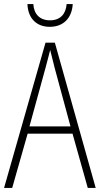

<svg xmlns="http://www.w3.org/2000/svg" viewBox="-20 -925 491 945"><path d="M338 -905H308C304 -856 277 -825 226 -825C176 -825 147 -855 144 -905H115C118 -832 162 -793 225 -793C292 -793 334 -836 338 -905ZM412 0H451L250 -715H204L0 0H40L116 -267H337ZM249 -591 327 -303H125L204 -591C212 -623 220 -649 227 -679C234 -649 242 -621 249 -591Z"/></svg>

Font: Noto Sans Ethiopic Condensed ExtraLight
Style: Regular
Weight: 200
Width: 3
Designer: Monotype Design Team
Foundry: Monotype Imaging Inc.
Version: Version 2.102